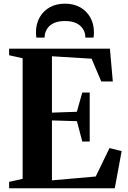

<svg xmlns="http://www.w3.org/2000/svg" viewBox="-20 -1002 680 1022"><path d="M100.5 -50V-692L28.5 -708V-743H565L580.5 -568.5H519L467.5 -689.5L256.5 -702.5V-402.5L389 -407L418 -509.5H457.5V-248.5H418L389.5 -357L256.5 -361V-42L489.5 -62.5L563 -214L627.5 -197.5L591 0H28.5V-34ZM326 -982.5Q372.5 -982.5 407.2 -962.8Q442 -943 461 -908.5Q480 -874 480 -830.5Q480 -822 479.5 -815.8Q479 -809.5 478 -802H434Q434 -806 433.8 -811Q433.5 -816 432.5 -821.5Q428 -841 415.5 -856.2Q403 -871.5 381 -880.8Q359 -890 326 -890Q293 -890 270.8 -880.8Q248.5 -871.5 236.2 -856Q224 -840.5 219.5 -821.5Q218 -816 217.8 -811Q217.5 -806 217.5 -802H173.5Q172.5 -809.5 172 -815.8Q171.5 -822 171.5 -830.5Q171.5 -874 190.5 -908.5Q209.5 -943 244.2 -962.8Q279 -982.5 326 -982.5Z"/></svg>

Font: Merriweather 96pt
Style: Bold
Weight: 700
Version: Version 2.100